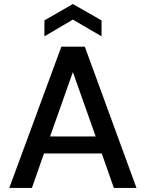

<svg xmlns="http://www.w3.org/2000/svg" viewBox="-20 -931 723 951"><path d="M26 0 284 -700H400L656 0H544L484 -171H198L138 0ZM228 -255H454L341 -574ZM200 -751V-830L341 -911L483 -830V-751L341 -834Z"/></svg>

Font: Firefly Display Medium
Style: Regular
Weight: 500
Designer: Colophon Foundry, Jonny Pinhorn
Foundry: Colophon Foundry
Version: Version 1.200; ttfautohint (v1.8.3)